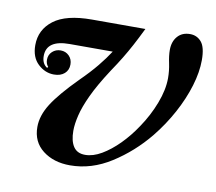

<svg xmlns="http://www.w3.org/2000/svg" viewBox="-66 -610 785 697"><g transform="rotate(10 327.0 -261.5)"><path d="M233.5 10.5Q173 10.5 133 -20.5Q93 -51.5 93 -106.5Q93 -148.5 121 -192.5Q149 -236.5 213.5 -301.5Q249 -336.5 273.5 -366.5Q298 -396.5 315 -423H156Q71 -423 71 -364Q71 -336 90.5 -323.5L94 -327.5Q85 -337.5 85 -352.5Q85 -371 97.8 -382.8Q110.5 -394.5 128.5 -394.5Q147 -394.5 159.5 -382Q172 -369.5 172 -350Q172 -329.5 157.8 -316.8Q143.5 -304 119 -304Q86 -304 60 -328.5Q34 -353 34 -397.5Q34 -454.5 79.8 -489.5Q125.5 -524.5 221 -524.5H417.5Q399.5 -487.5 385 -460.5Q370.5 -433.5 355.5 -408.8Q340.5 -384 319.5 -353Q280.5 -293 260 -249Q239.5 -205 231.8 -172.5Q224 -140 224 -115.5Q224 -78 237.8 -57.2Q251.5 -36.5 281 -36.5Q310 -36.5 341.5 -55Q373 -73.5 403.8 -104.5Q434.5 -135.5 460 -174Q491 -219.5 510.2 -269.8Q529.5 -320 529.5 -363Q529.5 -390 523.8 -417Q518 -444 518 -465Q518 -496 534.8 -515.2Q551.5 -534.5 581 -534.5Q606.5 -534.5 622.8 -515.2Q639 -496 639 -448.5Q639 -404.5 623.5 -353.2Q608 -302 579.8 -249.8Q551.5 -197.5 513.5 -150.5Q457.5 -82 385 -35.8Q312.5 10.5 233.5 10.5Z"/></g></svg>

Font: Libre Caslon Text SemiBold Italic
Style: Regular
Weight: 600
Italic angle: -22.583°
Designer: Pablo Impallari, Rodrigo Fuenzalida, Katja Schimmel
Foundry: Pablo Impallari, Rodrigo Fuenzalida
Version: Version 2.000